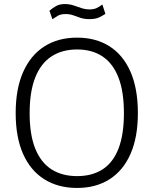

<svg xmlns="http://www.w3.org/2000/svg" viewBox="-20 -919 758 949"><path d="M361 10Q267.5 10 199.2 -32.8Q131 -75.5 94.2 -158Q57.5 -240.5 57.5 -360Q57.5 -480 94.5 -563.2Q131.5 -646.5 199.5 -689.8Q267.5 -733 361 -733Q454 -733 521.5 -690Q589 -647 625.2 -563.8Q661.5 -480.5 661.5 -360Q661.5 -241 625.2 -158.5Q589 -76 521.5 -33Q454 10 361 10ZM361 -48.5Q435.5 -48.5 487.2 -82Q539 -115.5 565.8 -184.8Q592.5 -254 592.5 -359.5Q592.5 -467 565.2 -536.5Q538 -606 486.5 -640.2Q435 -674.5 361 -674.5Q287 -674.5 234.5 -640.2Q182 -606 154.2 -536Q126.5 -466 126.5 -359.5Q126.5 -253.5 154.2 -184.5Q182 -115.5 234.5 -82Q287 -48.5 361 -48.5ZM501 -850.5Q489 -842.5 471 -833.5Q453 -824.5 422.5 -824.5Q396.5 -824.5 378 -830.8Q359.5 -837 342.5 -843.2Q325.5 -849.5 304.5 -849.5Q280 -849.5 266 -841.2Q252 -833 239 -824L224.5 -866Q240 -879.5 257.5 -889.2Q275 -899 300.5 -899Q323 -899 342.8 -892.5Q362.5 -886 382 -879.2Q401.5 -872.5 423 -872.5Q443.5 -872.5 457.5 -879.2Q471.5 -886 486 -896.5Z"/></svg>

Font: Public Sans Thin ExtraLight
Style: Regular
Weight: 250
Version: Version 1.007